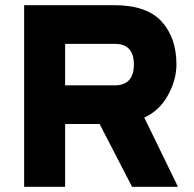

<svg xmlns="http://www.w3.org/2000/svg" viewBox="-20 -720 748 740"><path d="M73 0V-700H420Q546 -700 603 -637Q660 -574 660 -472Q660 -411 626.5 -351.5Q593 -292 536 -267L666 0H489L364 -242H231V0ZM231 -391H422Q496 -391 496 -472Q496 -551 422 -551H231Z"/></svg>

Font: Overpass Heavy
Style: Regular
Weight: 900
Designer: Delve Withrington, Thomas Jockin
Foundry: Delve Fonts
Version: Version 3.000;DELV;Overpass